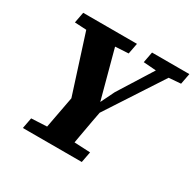

<svg xmlns="http://www.w3.org/2000/svg" viewBox="-145 -814 985 971"><g transform="rotate(30 347.5 -328.5)"><path d="M63 -594 75 -657H389L377 -594L257 -587H194ZM102 0 114 -63 255 -70H314L458 -63L446 0ZM247 -229 110 -657H282L377 -303H372L414 -389L582 -657H658L379 -229ZM192 0 250 -309H409Q399 -258 389.5 -206.5Q380 -155 371 -103.5Q362 -52 353 0ZM465 -594 477 -657H695L683 -594L594 -587H557Z"/></g></svg>

Font: Source Serif 4
Style: Bold Italic
Weight: 700
Italic angle: -12°
Designer: Frank Grießhammer
Foundry: Adobe Systems Incorporated
Version: Version 4.004;hotconv 1.0.116;makeotfexe 2.5.65601